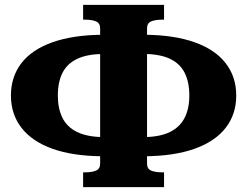

<svg xmlns="http://www.w3.org/2000/svg" viewBox="-20 -750 1017 790"><path d="M392 -77V-633Q392 -655 375 -662Q358 -669 332 -669H322V-730H655V-669H645Q619 -669 602 -662Q585 -655 585 -633V-77Q585 -55 602 -48Q619 -41 645 -41H655V20H322V-41H332Q358 -41 375 -48Q392 -55 392 -77ZM402 -607V-528Q338 -527 297 -507.5Q256 -488 237 -450Q218 -412 218 -357Q218 -303 237 -265Q256 -227 297 -207Q338 -187 402 -186V-107Q279 -108 195.5 -138Q112 -168 68.5 -224Q25 -280 25 -357Q25 -434 68 -490Q111 -546 195.5 -576Q280 -606 402 -607ZM575 -107V-186Q639 -187 679.5 -207Q720 -227 739.5 -265Q759 -303 759 -357Q759 -412 740 -450Q721 -488 680.5 -507.5Q640 -527 575 -528V-607Q697 -606 781 -576Q865 -546 908.5 -490Q952 -434 952 -357Q952 -280 908.5 -224Q865 -168 781 -138Q697 -108 575 -107Z"/></svg>

Font: Roboto Serif 36pt
Style: Bold
Weight: 700
Version: Version 1.008